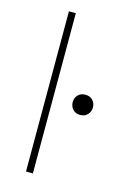

<svg xmlns="http://www.w3.org/2000/svg" viewBox="-107 -734 528 788"><g transform="rotate(15 156.5 -340.5)"><path d="M114.7 0V-680.7H85.4V0ZM196.8 -325.2Q196.8 -307.1 208.5 -294.4Q220.2 -281.7 239.7 -281.7Q259.3 -281.7 271 -294.4Q282.7 -307.1 282.7 -325.2Q282.7 -343.3 271 -355.5Q259.3 -367.7 239.7 -367.7Q220.2 -367.7 208.5 -355.5Q196.8 -343.3 196.8 -325.2Z"/></g></svg>

Font: Estedad-FD-VF Thin
Style: Regular
Weight: 100
Designer: Amin Abedi
Version: Version 5.0